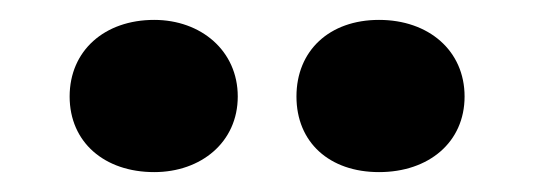

<svg xmlns="http://www.w3.org/2000/svg" viewBox="-20 -758 537 193"><path d="M361 -585C411 -585 447 -615 447 -661C447 -707 411 -738 361 -738C311 -738 278 -707 278 -661C278 -615 311 -585 361 -585ZM135 -585C182 -585 219 -615 219 -661C219 -707 182 -738 135 -738C85 -738 50 -707 50 -661C50 -615 85 -585 135 -585Z"/></svg>

Font: Fixel Text ExtraBold
Style: Regular
Weight: 800
Width: 4
Designer: AlfaBravo + MacPaw
Foundry: Kyrylo Tkachov, Marchela Mozhyna, Serhii Makarenko, Maria Weinstein, Zakhar Kryvoshyya
Version: Version 1.211